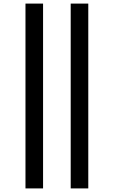

<svg xmlns="http://www.w3.org/2000/svg" viewBox="-20 -830 634 1070"><path d="M374 220V-810H472V220ZM122 220V-810H220V220Z"/></svg>

Font: Mplus 1p Medium
Style: Regular
Weight: 500
Version: Version 1.061